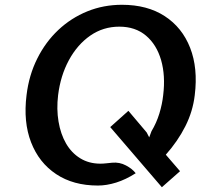

<svg xmlns="http://www.w3.org/2000/svg" viewBox="-20 -762 839 803"><path d="M389.5 14Q286.5 14 214.8 -33.8Q143 -81.5 110 -166.8Q77 -252 91 -364Q101 -447.5 135.8 -517Q170.5 -586.5 224 -636.8Q277.5 -687 345.2 -714.5Q413 -742 490 -742Q596 -742 669 -694.5Q742 -647 775.2 -562Q808.5 -477 794.5 -364Q786.5 -296 755.2 -234Q724 -172 673.5 -115L733 -46L657 21L441 -230.5L517 -298.5L593.5 -208L604 -187.5L613.5 -213Q634.5 -248 646.5 -287.2Q658.5 -326.5 662.5 -364Q672.5 -445.5 653.8 -510.5Q635 -575.5 590.5 -613Q546 -650.5 479 -650.5Q411.5 -650.5 357.5 -613Q303.5 -575.5 268.2 -510.5Q233 -445.5 223 -364Q216 -305.5 224.8 -253.5Q233.5 -201.5 256.2 -162Q279 -122.5 315.5 -100Q352 -77.5 400 -77.5Q411.5 -77.5 424.5 -79Q437.5 -80.5 449 -81.5Q480 -84.5 507 -70Q534 -55.5 547.5 -37.5Q506 -11 466 1.5Q426 14 389.5 14Z"/></svg>

Font: Expletus Sans SemiBold
Style: Italic
Weight: 600
Italic angle: -7°
Version: Version 7.500